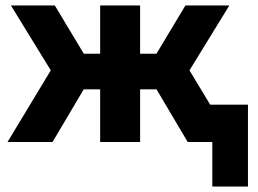

<svg xmlns="http://www.w3.org/2000/svg" viewBox="-20 -520 946 703"><path d="M667.3 -136.8H887.9V163H757.4V0H667.3ZM346.7 -500H493V-323.3H620L618.3 -193H493V0H346.7V-193H221.4L219.7 -323.3H346.7ZM514.1 -258.8 658.9 -500H819.7L670.4 -256.9L670.7 -267.5L832.2 0H667.3ZM325.6 -258.8 172.3 0H7.5L169 -267.5L169.3 -256.9L20 -500H180.7Z"/></svg>

Font: Overused Grotesk Light
Style: Regular
Weight: 300
Designer: RandomMaerks
Version: Version 0.005